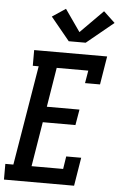

<svg xmlns="http://www.w3.org/2000/svg" viewBox="-78 -1028 666 1072"><g transform="rotate(5 255.5 -492.5)"><path d="M-14 0V-88H31L124 -647H91V-735H500L474 -576H390L402 -647H225L189 -426H372L357 -338H174L133 -88H310L321 -159H405L379 0ZM279 -801 173 -930 248 -980 334 -857 461 -985 525 -925 374 -801Z"/></g></svg>

Font: Iosevka Curly Slab SmBdObl
Style: Regular
Weight: 600
Italic angle: -9°
Monospace: yes
Designer: Belleve Invis
Foundry: Belleve Invis
Version: Version 11.0.0; ttfautohint (v1.8.3)